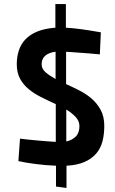

<svg xmlns="http://www.w3.org/2000/svg" viewBox="-20 -810 570 950"><path d="M474 -541Q446 -543 417 -546Q392 -548 363 -550Q334 -552 307 -554V-394Q340 -379 373.5 -362Q407 -345 434 -321.5Q461 -298 478.5 -265.5Q496 -233 496 -187Q496 -147 487.5 -112.5Q479 -78 457.5 -52Q436 -26 400 -9.5Q364 7 309 10V120L257 113V10Q207 8 156 1.5Q105 -5 71 -13L79 -124Q96 -122 118 -119.5Q140 -117 164 -115Q188 -113 211.5 -111Q235 -109 256 -108V-295Q250 -297 247 -299Q214 -314 181.5 -330.5Q149 -347 122.5 -368.5Q96 -390 79.5 -420Q63 -450 63 -492Q63 -528 73 -559.5Q83 -591 105.5 -615Q128 -639 164.5 -654Q201 -669 254 -673V-790H306V-673Q341 -671 381.5 -665.5Q422 -660 479 -650ZM373 -186Q373 -211 354.5 -231Q336 -251 308 -268V-110Q336 -116 354.5 -134Q373 -152 373 -186ZM186 -492Q186 -469 206 -452Q226 -435 255 -419V-554Q222 -550 204 -534.5Q186 -519 186 -492Z"/></svg>

Font: Panefresco 999wt
Style: Regular
Weight: 900
Version: Version 1.001